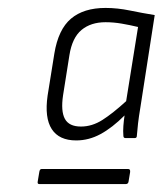

<svg xmlns="http://www.w3.org/2000/svg" viewBox="-20 -686 410 484"><path d="M172 -332Q129 -332 110.5 -360.5Q92 -389 100 -445L117 -551Q127 -612 159 -639Q191 -666 246 -666Q276 -666 307.5 -659.5Q339 -653 370 -648L334 -416Q330 -392 328 -375Q326 -358 325 -344Q325 -338 320 -338H296Q291 -338 291 -344Q290 -355 291 -368.5Q292 -382 294 -395Q263 -364 233.5 -348Q204 -332 172 -332ZM79 -222Q74 -222 75 -228L79 -252Q80 -260 85 -260H303Q309 -260 308 -252L304 -228Q303 -222 297 -222ZM184 -367Q212 -367 238 -383.5Q264 -400 298 -431L328 -618Q307 -623 286.5 -626.5Q266 -630 246 -630Q209 -630 185.5 -610.5Q162 -591 155 -547L139 -446Q133 -406 143.5 -386.5Q154 -367 184 -367Z"/></svg>

Font: Sofia Sans Semi Condensed Light
Style: Italic
Weight: 300
Italic angle: -9°
Version: Version 4.100